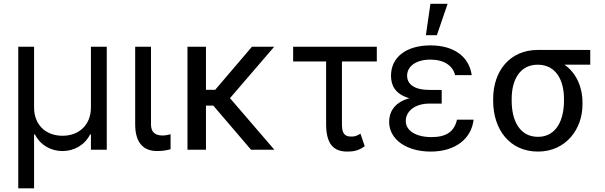

<svg xmlns="http://www.w3.org/2000/svg" viewBox="-20 -793 3205 1017"><path d="M76.7 204.5H160.5V-81H164.8C194.6 -23.4 250.4 7.1 311.1 7.1C371.8 7.1 427.9 -23.4 457.4 -81H461.6V0H545.5V-545.5H461.6V-223C461.6 -134.9 402 -73.9 311.1 -73.9C220.2 -73.9 160.5 -134.2 160.5 -223V-545.5H76.7Z M696 -545.5V-134.9C696 -29.8 745.7 7.1 812.5 7.1C846.6 7.1 869.3 1.4 883.5 -2.8V-82.4C876.4 -79.5 856.5 -75.3 842.3 -75.3C812.5 -75.3 779.8 -83.8 779.8 -134.9V-545.5Z M1071 -545.5H973V0H1071V-233.7H1109.7L1309.7 0H1433.2L1198.2 -273.1L1432.5 -545.5H1314.6L1120 -317.5H1071Z M1975.9 -545.5H1532.7V-467.3H1707.4V-136.4C1707.4 -31.2 1745.7 9.9 1819.6 9.9C1850.9 9.9 1879.3 5.7 1911.9 -18.5L1889.2 -85.2C1879.3 -78.1 1862.2 -69.6 1845.2 -69.6C1822.4 -69.6 1791.2 -69.6 1791.2 -132.1V-467.3H1975.9Z M2319.6 -316.8H2254.3C2175.1 -316.8 2136.4 -346.6 2136.4 -392C2136.4 -442.5 2185 -477.3 2259.9 -477.3C2333.1 -477.3 2378.9 -444.2 2390.6 -394.9H2478.7C2464.8 -493.6 2384.2 -552.6 2259.9 -552.6C2135.7 -552.6 2051.1 -492.9 2051.1 -392C2051.1 -347.7 2067.5 -295.5 2148.4 -272.7C2061.8 -248.9 2041.2 -192.1 2041.2 -147.7C2041.2 -53.3 2134.6 9.9 2261.4 9.9C2390.6 9.9 2476.6 -56.5 2488.6 -159.1H2400.6C2386.4 -96.6 2345.2 -66.8 2265.6 -66.8C2183.2 -66.8 2129.3 -100.9 2129.3 -152C2129.3 -203.5 2177.6 -244.3 2254.3 -244.3H2319.6ZM2235.8 -606.5H2294L2350.9 -772.7H2259.9Z M2592.3 -269.9V-258.5C2592.3 -106.5 2680.4 9.9 2829.5 9.9C2978.7 9.9 3065.3 -110.8 3065.3 -238.6V-248.6C3065.3 -336.6 3030.2 -407.7 2970.2 -450.3H3106.5V-528.4H2828.1C2680.4 -528.4 2592.3 -416.2 2592.3 -269.9ZM2690.3 -258.5V-269.9C2690.3 -366.5 2731.5 -450.3 2828.1 -450.3C2926.1 -450.3 2967.3 -366.5 2967.3 -269.9V-258.5C2967.3 -156.2 2926.1 -68.2 2829.5 -68.2C2731.5 -68.2 2690.3 -156.2 2690.3 -258.5Z"/></svg>

Font: Margiela Sans
Style: Regular
Weight: 400
Designer: Stefan Endress, Andreas Faust
Version: Version 1.100;FEAKit 1.0